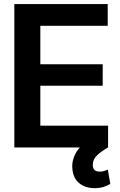

<svg xmlns="http://www.w3.org/2000/svg" viewBox="-20 -748 610 974"><path d="M52.7 0V-727.5H526.4V-617.2H184.6V-421.9H501V-313H184.6V-110.4H528.3V0ZM460.4 206.5Q414.1 206.5 383.3 182.4Q352.5 158.2 347.7 112.8Q341.8 71.3 364 29.3Q386.2 -12.7 440.9 -37.1L528.3 0Q495.6 18.1 473.1 39.1Q450.7 60.1 450.7 87.9Q450.7 123 485.8 122.6Q499.5 122.6 509.5 119.1Q519.5 115.7 526.9 112.3L539.6 185.1Q526.9 192.9 506.8 199.7Q486.8 206.5 460.4 206.5Z"/></svg>

Font: Inter Tight SemiBold
Style: Regular
Weight: 600
Designer: Rasmus Andersson
Foundry: rsms
Version: Version 3.004; ttfautohint (v1.8.4.7-5d5b)